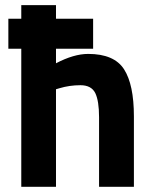

<svg xmlns="http://www.w3.org/2000/svg" viewBox="-20 -720 593 740"><path d="M12.2 -532.2V-647.9H62V-700.2H195.8V-647.9H338.9V-532.2H195.8V-476.1Q264.6 -512.2 319.8 -512.2Q419.9 -512.2 458 -453.1Q496.1 -394 496.1 -271V0H361.8V-268.1Q361.8 -331.1 347.2 -361.3Q332 -391.6 290 -391.6Q248 -391.6 209 -379.9L195.8 -376V0H62V-532.2Z"/></svg>

Font: TitilliumWeb-Bold
Style: Bold
Weight: 700
Version: Version 1.001;PS 57.000;hotconv 1.0.70;makeotf.lib2.5.55311